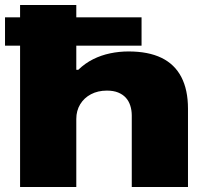

<svg xmlns="http://www.w3.org/2000/svg" viewBox="-20 -745 828 765"><path d="M60 0V-725H284V-467H292Q319 -493 351 -509Q383 -525 419 -532.5Q455 -540 492 -540Q571 -540 623.5 -514.5Q676 -489 702.5 -438Q729 -387 729 -312V0H505V-285Q505 -306 499 -324.5Q493 -343 481 -356Q469 -369 450.5 -376.5Q432 -384 406 -384Q370 -384 342.5 -369.5Q315 -355 299.5 -329.5Q284 -304 284 -271V0ZM0 -563V-676H544V-563Z"/></svg>

Font: Archivo Expanded Black
Style: Regular
Weight: 900
Width: 7
Designer: Hector Gatti
Foundry: Omnibus-Type
Version: Version 2.001